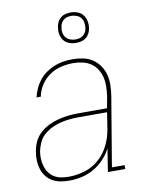

<svg xmlns="http://www.w3.org/2000/svg" viewBox="-85 -812 671 881"><g transform="rotate(-10 250.0 -371.5)"><path d="M167 8Q146 8 126 4.5Q106 1 89 -8.5Q72 -18 60 -33.5Q48 -49 42 -68Q36 -87 35 -107.5Q34 -128 38 -149Q41 -172 51.5 -194.5Q62 -217 80 -233.5Q98 -250 120.5 -261Q143 -272 166.5 -278Q190 -284 213 -286.5Q236 -289 259 -289H394L404 -344Q407 -366 407.5 -388.5Q408 -411 403 -431.5Q398 -452 387 -469.5Q376 -487 359 -498.5Q342 -510 320.5 -515Q299 -520 277 -520Q249 -520 220.5 -513.5Q192 -507 167 -490Q142 -473 125.5 -447.5Q109 -422 104 -394H84Q89 -415 98 -435Q107 -455 121 -472.5Q135 -490 154 -503Q173 -516 193.5 -524Q214 -532 235 -535Q256 -538 277 -538Q302 -538 326 -533Q350 -528 369.5 -515Q389 -502 402.5 -482.5Q416 -463 422 -440Q428 -417 427.5 -391.5Q427 -366 423 -341L369 -18H428V0H347L364 -108Q351 -81 329 -58Q307 -35 280.5 -20Q254 -5 225 1.5Q196 8 167 8ZM168 -10Q205 -10 242.5 -21.5Q280 -33 309.5 -59.5Q339 -86 356 -121.5Q373 -157 379 -194L391 -271H259Q238 -271 217 -269Q196 -267 175 -262Q154 -257 134 -247.5Q114 -238 97 -223.5Q80 -209 70.5 -188.5Q61 -168 57 -148Q54 -130 55 -112Q56 -94 61 -77.5Q66 -61 76 -47Q86 -33 100.5 -24.5Q115 -16 132.5 -13Q150 -10 168 -10ZM306 -609Q289 -609 273.5 -615Q258 -621 248.5 -634Q239 -647 236.5 -663.5Q234 -680 237 -697Q239 -709 245 -720Q251 -731 261 -738.5Q271 -746 283 -748.5Q295 -751 306 -751Q323 -751 338.5 -745Q354 -739 363.5 -726Q373 -713 376 -696.5Q379 -680 376 -663Q374 -651 368 -640Q362 -629 352 -621.5Q342 -614 330 -611.5Q318 -609 306 -609ZM306 -625Q315 -625 324.5 -627Q334 -629 341.5 -635Q349 -641 354 -649.5Q359 -658 360 -667Q362 -680 360 -693Q358 -706 351 -715.5Q344 -725 331.5 -730Q319 -735 306 -735Q297 -735 288 -733Q279 -731 271 -725Q263 -719 258.5 -710.5Q254 -702 253 -693Q250 -680 252 -667Q254 -654 261.5 -644.5Q269 -635 281 -630Q293 -625 306 -625Z"/></g></svg>

Font: Iosevka Curly Slab ThObl
Style: Regular
Weight: 100
Italic angle: -9°
Monospace: yes
Designer: Belleve Invis
Foundry: Belleve Invis
Version: Version 11.0.0; ttfautohint (v1.8.3)